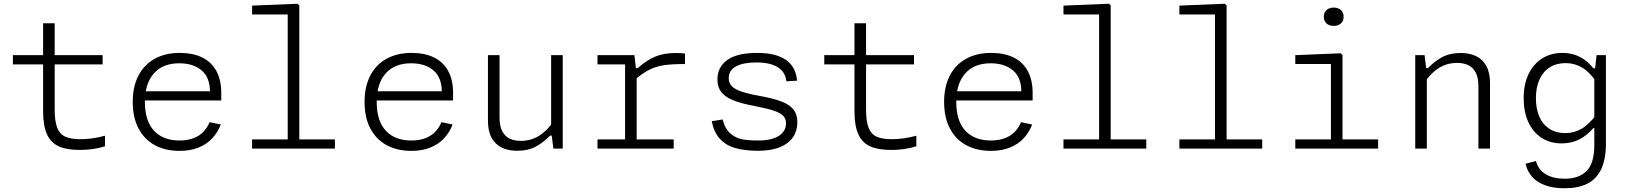

<svg xmlns="http://www.w3.org/2000/svg" viewBox="-20 -795 8720 1027"><path d="M529 -500V-450.5H49V-500H229H243.5ZM210.5 -201.5V-670.5H272.5V-209.5Q272.5 -146.5 285.8 -112.2Q299 -78 328.5 -64.2Q358 -50.5 410.5 -50.5Q473.5 -50.5 541.5 -69V-12.5Q512.5 -3 478 2Q443.5 7 410.5 7Q339 7.5 295.8 -11.5Q252.5 -30.5 231.5 -76Q210.5 -121.5 210.5 -201.5Z M941.5 -512Q1011.5 -512 1061.2 -487.8Q1111 -463.5 1137.2 -415.5Q1163.5 -367.5 1163.5 -298V-257.5H734.5V-307H1131L1103 -283V-304.5Q1103 -381 1058 -418.8Q1013 -456.5 939 -456.5Q850.5 -456.5 802.8 -402Q755 -347.5 755 -250Q755 -148 803.8 -95.8Q852.5 -43.5 940 -43.5Q999 -43.5 1039.8 -67.8Q1080.5 -92 1101 -141.5L1161 -129Q1144.5 -86.5 1115.2 -55Q1086 -23.5 1042 -5.8Q998 12 940 12Q864.5 12 808.2 -18.5Q752 -49 721 -107.8Q690 -166.5 690 -250Q690 -331.5 720.5 -390.5Q751 -449.5 807.8 -480.8Q864.5 -512 941.5 -512Z M1328.5 -49.5H1771.5V0H1328.5ZM1519 0V-745L1541.5 -717.5H1328.5V-765L1571.5 -775L1581 -766V0Z M2181.5 -512Q2251.5 -512 2301.2 -487.8Q2351 -463.5 2377.2 -415.5Q2403.5 -367.5 2403.5 -298V-257.5H1974.5V-307H2371L2343 -283V-304.5Q2343 -381 2298 -418.8Q2253 -456.5 2179 -456.5Q2090.5 -456.5 2042.8 -402Q1995 -347.5 1995 -250Q1995 -148 2043.8 -95.8Q2092.5 -43.5 2180 -43.5Q2239 -43.5 2279.8 -67.8Q2320.5 -92 2341 -141.5L2401 -129Q2384.5 -86.5 2355.2 -55Q2326 -23.5 2282 -5.8Q2238 12 2180 12Q2104.5 12 2048.2 -18.5Q1992 -49 1961 -107.8Q1930 -166.5 1930 -250Q1930 -331.5 1960.5 -390.5Q1991 -449.5 2047.8 -480.8Q2104.5 -512 2181.5 -512Z M2928 -500H2990V0H2940L2930 -80H2928ZM2652 -500V-166.5Q2652 -119.5 2667.2 -91.8Q2682.5 -64 2707.8 -52.8Q2733 -41.5 2765.5 -41.5Q2821.5 -41.5 2865.2 -69.8Q2909 -98 2942 -149V-69.5H2922Q2889.5 -35 2847.8 -11.8Q2806 11.5 2745.5 11.5Q2698.5 11.5 2663.8 -5.5Q2629 -22.5 2609.5 -58.2Q2590 -94 2590 -149V-500Z M3383.5 -410H3385.5V-1H3323.5V-473L3346 -450.5H3176V-500H3373.5ZM3364.5 -358.5V-431H3391Q3438.5 -472.5 3484.2 -492Q3530 -511.5 3596.5 -511.5Q3622.5 -511.5 3644 -508.5V-452.5Q3572.5 -452.5 3529.8 -446Q3487 -439.5 3449.2 -419.8Q3411.5 -400 3364.5 -358.5ZM3176 -49.5H3583.5V0H3176Z M4243.5 -363.5 4186.5 -360Q4181 -410 4140.2 -435.5Q4099.5 -461 4025.5 -461Q3956 -461 3917 -440Q3878 -419 3878 -376.5Q3878 -355 3889.8 -339.5Q3901.5 -324 3928.2 -312.2Q3955 -300.5 4002 -290Q4021.5 -286.5 4040.5 -282.5Q4119.5 -268.5 4163.2 -250.8Q4207 -233 4226 -207Q4245 -181 4245 -141Q4245 -95.5 4221.8 -61.2Q4198.5 -27 4151.8 -7.8Q4105 11.5 4036 11.5Q3963.5 11.5 3913 -3Q3862.5 -17.5 3830.8 -52.2Q3799 -87 3787 -146.5L3845 -156Q3858.5 -105 3887.8 -80.2Q3917 -55.5 3951.5 -49.5Q3986 -43.5 4037.5 -43.5Q4087.5 -43.5 4120.5 -55.8Q4153.5 -68 4169 -88.8Q4184.5 -109.5 4184.5 -134.5Q4184.5 -160 4168.8 -176Q4153 -192 4116 -204Q4079 -216 4008.5 -229.5Q3939.5 -242.5 3898.2 -260Q3857 -277.5 3837.2 -303.8Q3817.5 -330 3817.5 -370Q3817.5 -436 3870 -474Q3922.5 -512 4031 -512Q4095.5 -512 4141 -496.2Q4186.5 -480.5 4212.8 -447.5Q4239 -414.5 4243.5 -363.5Z M4869 -500V-450.5H4389V-500H4569H4583.5ZM4550.5 -201.5V-670.5H4612.5V-209.5Q4612.5 -146.5 4625.8 -112.2Q4639 -78 4668.5 -64.2Q4698 -50.5 4750.5 -50.5Q4813.5 -50.5 4881.5 -69V-12.5Q4852.5 -3 4818 2Q4783.5 7 4750.5 7Q4679 7.5 4635.8 -11.5Q4592.5 -30.5 4571.5 -76Q4550.5 -121.5 4550.5 -201.5Z M5281.5 -512Q5351.5 -512 5401.2 -487.8Q5451 -463.5 5477.2 -415.5Q5503.5 -367.5 5503.5 -298V-257.5H5074.5V-307H5471L5443 -283V-304.5Q5443 -381 5398 -418.8Q5353 -456.5 5279 -456.5Q5190.5 -456.5 5142.8 -402Q5095 -347.5 5095 -250Q5095 -148 5143.8 -95.8Q5192.5 -43.5 5280 -43.5Q5339 -43.5 5379.8 -67.8Q5420.5 -92 5441 -141.5L5501 -129Q5484.5 -86.5 5455.2 -55Q5426 -23.5 5382 -5.8Q5338 12 5280 12Q5204.5 12 5148.2 -18.5Q5092 -49 5061 -107.8Q5030 -166.5 5030 -250Q5030 -331.5 5060.5 -390.5Q5091 -449.5 5147.8 -480.8Q5204.5 -512 5281.5 -512Z M5668.5 -49.5H6111.5V0H5668.5ZM5859 0V-745L5881.5 -717.5H5668.5V-765L5911.5 -775L5921 -766V0Z M6288.5 -49.5H6731.5V0H6288.5ZM6479 0V-745L6501.5 -717.5H6288.5V-765L6531.5 -775L6541 -766V0Z M7099 0V-480L7121.5 -452.5H6908.5V-500L7151.5 -510L7161 -501V0ZM6908.5 -49.5H7351.5V0H6908.5ZM7061 -705.5Q7061 -728.5 7075.8 -741.5Q7090.5 -754.5 7114 -754.5Q7137.5 -754.5 7152.2 -741.5Q7167 -728.5 7167 -705.5Q7167 -682.5 7152.2 -669.5Q7137.5 -656.5 7114 -656.5Q7098.5 -656.5 7086.5 -662.2Q7074.5 -668 7067.8 -679.2Q7061 -690.5 7061 -705.5Z M7612 0H7550V-500H7600L7610 -420H7612ZM7888 0V-333.5Q7888 -380.5 7872.8 -408.2Q7857.5 -436 7832.2 -447.2Q7807 -458.5 7774.5 -458.5Q7718.5 -458.5 7674.8 -430.2Q7631 -402 7598 -351V-430.5H7618Q7650.5 -465 7692.2 -488.2Q7734 -511.5 7794.5 -511.5Q7841.5 -511.5 7876.2 -494.5Q7911 -477.5 7930.5 -441.8Q7950 -406 7950 -351V0Z M8337.5 -512Q8373.5 -512 8403.8 -501.8Q8434 -491.5 8458 -473.5Q8482 -455.5 8502.5 -430H8520V-356Q8481.5 -411 8441.5 -434.2Q8401.5 -457.5 8355 -457.5Q8305.5 -457.5 8269.8 -435Q8234 -412.5 8214.8 -370.2Q8195.5 -328 8195.5 -269.5Q8195.5 -213 8213.8 -171Q8232 -129 8267.5 -106Q8303 -83 8353 -83Q8399 -83 8439 -105.8Q8479 -128.5 8520 -183.5V-110H8503Q8469.5 -71 8428 -49.5Q8386.5 -28 8333.5 -28Q8271.5 -28 8225.5 -58Q8179.5 -88 8154.8 -142.5Q8130 -197 8130 -269.5Q8130 -344 8156.2 -398.8Q8182.5 -453.5 8229.5 -482.8Q8276.5 -512 8337.5 -512ZM8349.5 212Q8287.5 212 8243.5 195.5Q8199.5 179 8174.2 149.5Q8149 120 8140 81L8195.5 66Q8209.5 115 8249.5 138Q8289.5 161 8349.5 161Q8424.5 161 8466.2 120.2Q8508 79.5 8508 -22V-410H8510L8520 -500H8570V-28Q8570 57.5 8544.2 110.8Q8518.5 164 8469.8 188Q8421 212 8349.5 212Z"/></svg>

Font: Monaspace Neon Var ExtraLight
Style: Regular
Weight: 200
Designer: Riley Cran and the Lettermatic Team
Version: Version 1.200 (Monaspace Neon Var)